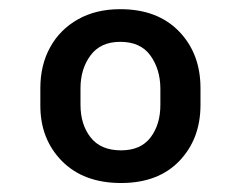

<svg xmlns="http://www.w3.org/2000/svg" viewBox="-20 -742 533 425"><path d="M69.3 -509.8V-546.9Q69.3 -598.1 91.1 -637.5Q112.8 -676.8 152.6 -699.2Q192.4 -721.7 246.1 -721.7Q328.6 -721.7 376.2 -672.6Q423.8 -623.5 423.8 -546.9V-509.8Q423.8 -434.6 377 -385.7Q330.1 -336.9 248 -336.9Q165 -336.9 116.9 -385.7Q68.8 -434.6 69.3 -509.8ZM158.2 -546.9V-509.8Q158.2 -466.3 180.7 -437.7Q203.1 -409.2 248 -409.2Q291.5 -409.2 313.2 -437.7Q335 -466.3 335 -509.8V-546.9Q334.5 -589.4 312.7 -619.4Q291 -649.4 246.1 -649.4Q202.6 -649.4 180.4 -619.4Q158.2 -589.4 158.2 -546.9Z"/></svg>

Font: Inter Display Black
Style: Regular
Weight: 900
Designer: Rasmus Andersson
Foundry: rsms
Version: Version 4.000;git-a52131595